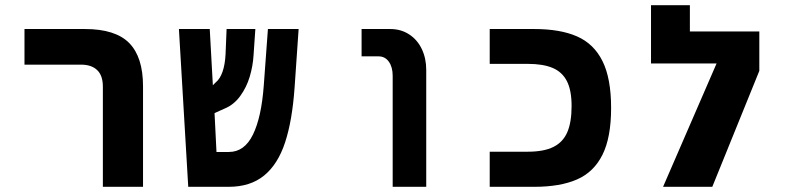

<svg xmlns="http://www.w3.org/2000/svg" viewBox="-20 -721 3040 741"><path d="M293 -471.5H74.5V-609H307.5Q425.5 -609 478.8 -554.8Q532 -500.5 532 -388V0H377V-386.5Q377 -429.5 355 -450.5Q333 -471.5 293 -471.5Z M670.5 -609H789.5L801.5 -392L812 -402.5Q829 -416 838.8 -444Q848.5 -472 850.5 -511.5L854.5 -609H965.5L958.5 -507Q956 -466 943.8 -425Q931.5 -384 907.2 -350.5Q883 -317 847 -302L808 -284.5L815.5 -134.5H863.5Q923.5 -134.5 956.2 -201.5Q989 -268.5 998 -391L1014 -609H1132.5L1117 -384Q1108 -255.5 1080.2 -171.2Q1052.5 -87 999.2 -43.5Q946 0 862.5 0H706.5Z M1441 -503.5H1375.5V-609H1486Q1527.5 -609 1559.2 -588.2Q1591 -567.5 1608 -531.5Q1625 -495.5 1625 -451.5V0H1495.5V-428.5Q1495.5 -462 1480.8 -482.8Q1466 -503.5 1441 -503.5Z M1870 -135.5H2017Q2079 -135.5 2116 -154Q2153 -172.5 2169.5 -211Q2186 -249.5 2186 -312Q2186 -372.5 2167.8 -408Q2149.5 -443.5 2112.5 -459Q2075.5 -474.5 2017 -474.5H1870V-609H2041.5Q2142 -609 2207 -580.5Q2272 -552 2305.2 -485.2Q2338.5 -418.5 2338.5 -304.5Q2338.5 -190.5 2305.2 -123.8Q2272 -57 2207 -28.5Q2142 0 2041.5 0H1870Z M2910.5 -599.5V-447.5L2729 0H2539L2745.5 -476H2492.5V-701H2642.5V-599.5Z"/></svg>

Font: JuliaMono ExtraBold
Style: Regular
Weight: 800
Monospace: yes
Designer: cormullion
Foundry: corm
Version: Version 0.055; ttfautohint (v1.8.4)